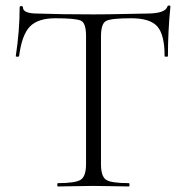

<svg xmlns="http://www.w3.org/2000/svg" viewBox="-20 -674 672 694"><path d="M180 -608Q117 -608 88 -578Q59 -548 49 -471Q49 -469 43 -469Q37 -469 37 -471Q51 -563 51 -647Q51 -652 57 -652Q63 -652 63 -647Q63 -625 116 -625Q202 -622 317 -622Q369 -622 429 -623.5Q489 -625 510 -625Q577 -625 585 -650Q586 -654 591 -654Q596 -654 596 -650Q587 -562 587 -471Q587 -469 581 -469Q575 -469 575 -471Q575 -548 549 -578Q523 -608 454 -608Q381 -608 363 -598Q345 -588 345 -542V-81Q345 -37 363 -24.5Q381 -12 446 -12Q448 -12 448 -6Q448 0 446 0Q430 0 387 -1Q344 -2 317 -2Q292 -2 249 -1Q206 0 189 0Q187 0 187 -6Q187 -12 189 -12Q253 -12 272 -24.5Q291 -37 291 -81V-544Q291 -590 273 -599Q255 -608 180 -608Z"/></svg>

Font: t
Style: Regular
Weight: 300
Designer: Christian Thalmann (Catharsis Fonts)
Version: Version 1.000;PS 002.000;hotconv 1.0.88;makeotf.lib2.5.64775